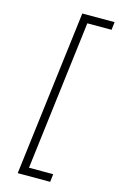

<svg xmlns="http://www.w3.org/2000/svg" viewBox="-135 -805 628 1011"><g transform="rotate(15 179.0 -300.0)"><path d="M182 -750H358L353 -707H221L121 107H253L248 150H71Z"/></g></svg>

Font: Josefin Sans Thin Light
Style: Italic
Weight: 300
Italic angle: -7°
Version: Version 2.000